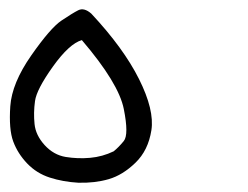

<svg xmlns="http://www.w3.org/2000/svg" viewBox="-20 -223 540 418"><path d="M150.4 174.8Q117.2 172.9 88.4 163.6Q59.6 154.3 39.1 132.8Q18.6 111.3 8.8 85Q-1 58.6 2.4 8.3Q5.9 -42 47.9 -102.1Q89.8 -162.1 113.8 -178.2Q137.7 -194.3 150.4 -200.7Q163.1 -207 178.7 -193.4Q249 -118.2 282.7 -50.8Q316.4 16.6 309.6 60.5Q302.7 104.5 274.9 131.3Q247.1 158.2 216.8 167Q186.5 175.8 150.4 174.8ZM227.5 106.4Q238.3 97.7 249.5 84Q260.7 70.3 249.5 14.2Q238.3 -42 158.2 -135.7Q130.9 -127.9 95.2 -78.1Q59.6 -28.3 56.2 -2.9Q52.7 22.5 55.2 46.9Q57.6 71.3 77.1 92.8Q96.7 114.3 123 118.7Q149.4 123 176.3 120.6Q203.1 118.2 227.5 106.4Z"/></svg>

Font: JasonHandwriting4
Style: Regular
Weight: 400
Version: Version 1.01.21